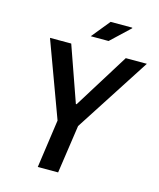

<svg xmlns="http://www.w3.org/2000/svg" viewBox="-125 -941 855 1030"><g transform="rotate(15 303.0 -426.5)"><path d="M184 0 222 -268 68 -686H186L294 -379H298L489 -686H606L336 -268L297 0ZM277 -751 360 -853H480L481 -850L376 -751Z"/></g></svg>

Font: Archivo Narrow SemiBold
Style: Italic
Weight: 600
Italic angle: -8°
Designer: Hector Gatti
Foundry: Omnibus-Type
Version: Version 3.002